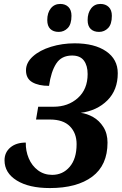

<svg xmlns="http://www.w3.org/2000/svg" viewBox="-20 -944 618 975"><path d="M3 -130Q3 -170 32.5 -195Q62 -220 111 -220Q110 -178 126 -140Q142 -102 173 -79Q204 -56 245 -56Q299 -56 334 -97Q369 -138 369 -212Q369 -268 335 -302.5Q301 -337 234 -337H163L174 -402H252Q326 -402 375.5 -446.5Q425 -491 425 -568Q425 -611 406 -636.5Q387 -662 346 -662Q292 -662 265.5 -621Q239 -580 229 -508Q176 -508 144 -526.5Q112 -545 112 -587Q112 -626 147 -657.5Q182 -689 239 -706.5Q296 -724 359 -724Q460 -724 519 -683.5Q578 -643 578 -572Q578 -487 525.5 -434.5Q473 -382 390 -371Q422 -367 453 -349.5Q484 -332 505 -299Q526 -266 526 -220Q526 -105 448.5 -47Q371 11 233 11Q127 11 65 -27.5Q3 -66 3 -130ZM220 -842Q220 -879 238 -901.5Q256 -924 286 -924Q312 -924 327.5 -908.5Q343 -893 343 -864Q343 -821 324 -801.5Q305 -782 278 -782Q251 -782 235.5 -797Q220 -812 220 -842ZM425 -842Q425 -878 442.5 -901Q460 -924 490 -924Q516 -924 532 -908.5Q548 -893 548 -864Q548 -821 529 -801.5Q510 -782 483 -782Q456 -782 440.5 -797Q425 -812 425 -842Z"/></svg>

Font: Noto Serif NarrowExtraBold
Style: Italic
Weight: 800
Width: 4
Italic angle: -12°
Designer: Monotype Design Team
Foundry: Monotype Imaging Inc.
Version: Version 1.001